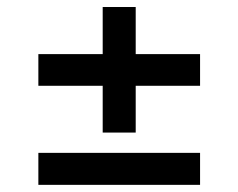

<svg xmlns="http://www.w3.org/2000/svg" viewBox="-20 -639 676 545"><path d="M88.9 -205.1H547.9V-114.3H88.9ZM88.9 -485.4H271.5V-619.1H365.2V-485.4H547.9V-395.5H365.2V-262.7H271.5V-395.5H88.9Z"/></svg>

Font: WEMIX Pretendard Medium
Style: Regular
Weight: 500
Designer: Base glyphs from Inter by Rasmus Andersson; Hangeul glyphs from Noto Sans CJK(Source Han Sans) by Jang Soo-young and Kan
Foundry: Kil Hyung-jin
Version: Version 1.000